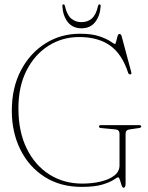

<svg xmlns="http://www.w3.org/2000/svg" viewBox="-20 -868 695 902"><path d="M570 -6Q570 14 560 14Q555 14 551 1.8Q547 -10.5 543.2 -22.8Q539.5 -35 535.5 -35Q531 -35 514.5 -23.8Q498 -12.5 461.8 -1.2Q425.5 10 363.5 10Q263.5 10 189.8 -37Q116 -84 75.8 -165.2Q35.5 -246.5 35.5 -348Q35.5 -455.5 78 -536.8Q120.5 -618 193 -663.8Q265.5 -709.5 355.5 -709.5Q412 -709.5 446.8 -697.5Q481.5 -685.5 498.8 -673.5Q516 -661.5 520.5 -661.5Q523 -661.5 525.8 -673.2Q528.5 -685 531.8 -696.8Q535 -708.5 541 -708.5Q548.5 -708.5 551.5 -698L596.5 -529.5Q599.5 -519 592.5 -518.5Q584.5 -518 582 -526Q553 -615 496.5 -654.5Q440 -694 352 -694Q272.5 -694 207.8 -653Q143 -612 104.8 -537Q66.5 -462 66.5 -359Q66.5 -249.5 105.5 -170.2Q144.5 -91 212.2 -48.2Q280 -5.5 366.5 -5.5Q412 -5.5 452 -14.8Q492 -24 516.8 -43Q541.5 -62 541.5 -91V-239.5Q541.5 -258 523 -260L454.5 -266.5Q445 -267.5 445 -274Q445 -280 453.5 -280H634.5Q643.5 -280 643.5 -274Q643.5 -268 633 -266.5L588.5 -260Q570 -257.5 570 -239.5ZM363 -764Q392 -764 411.8 -781.5Q431.5 -799 440.5 -840Q442.5 -847.5 447.5 -847.5Q453 -847.5 453 -839.5Q450 -793.5 427 -764.2Q404 -735 363 -735Q321.5 -735 298.5 -764.2Q275.5 -793.5 273 -839.5Q272.5 -847.5 278.5 -847.5Q283 -847.5 285 -840Q294 -799 313.8 -781.5Q333.5 -764 363 -764Z"/></svg>

Font: Fraunces 144pt S050 Thin
Style: Regular
Weight: 100
Version: Version 1.000; ttfautohint (v1.8.3)